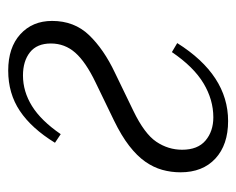

<svg xmlns="http://www.w3.org/2000/svg" viewBox="-74 -490 576 468"><g transform="rotate(-90 214.0 -256.0)"><path d="M153 12Q95 12 61.5 -19Q28 -50 28 -104Q28 -127 34 -148.5Q40 -170 54 -190Q68 -210 92.5 -229Q117 -248 154 -266L247 -311Q297 -335 319.5 -360.5Q342 -386 342 -420Q342 -454 320.5 -471Q299 -488 264 -488Q225 -488 189.5 -466Q154 -444 121 -396L100 -410Q135 -467 177.5 -495.5Q220 -524 276 -524Q332 -524 364.5 -494.5Q397 -465 397 -417Q397 -363 362.5 -327Q328 -291 271 -264L178 -219Q122 -192 102.5 -163Q83 -134 83 -100Q83 -62 105.5 -43Q128 -24 162 -24Q205 -24 245 -48Q285 -72 321 -125L343 -112Q265 12 153 12Z"/></g></svg>

Font: IBM Plex Serif Light
Style: Italic
Weight: 300
Italic angle: -14°
Designer: Mike Abbink, Paul van der Laan, Pieter van Rosmalen
Foundry: Bold Monday
Version: Version 3.001